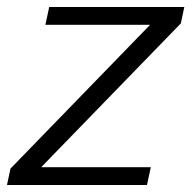

<svg xmlns="http://www.w3.org/2000/svg" viewBox="-22 -530 549 550"><path d="M8 -47 -2 0H399L410 -51H96L496 -463L506 -510H119L108 -459H408Z"/></svg>

Font: Saira UNSAM Light Italic
Style: Regular
Weight: 300
Italic angle: -12°
Designer: Hector Gatti with collaboration of the Omnibus-Type team
Foundry: Omnibus-Type
Version: Version 0.072;PS 000.072;hotconv 1.0.88;makeotf.lib2.5.64775